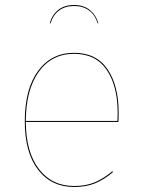

<svg xmlns="http://www.w3.org/2000/svg" viewBox="-20 -738 565 767"><path d="M453 -251H83Q84 -129 136 -62Q188 5 276 5Q323 5 358 -9.5Q393 -24 429 -54L431 -50Q395 -20 359.5 -5.5Q324 9 276 9Q185 9 132 -60Q79 -129 79 -253Q79 -382 132 -454.5Q185 -527 276 -527Q365 -527 409.5 -461.5Q454 -396 454 -288Q454 -265 453 -251ZM450 -288Q450 -394 406.5 -458.5Q363 -523 276 -523Q187 -523 135.5 -452Q84 -381 83 -255H449Q450 -268 450 -288ZM373 -645H370Q360 -678 336 -696Q312 -714 276 -714Q240 -714 216 -696Q192 -678 182 -645H179Q187 -677 211.5 -697.5Q236 -718 276 -718Q315 -718 339.5 -697.5Q364 -677 373 -645Z"/></svg>

Font: FiraGO Four
Style: Regular
Weight: 100
Designer: bBox Type
Foundry: bBox Type GmbH
Version: Version 1.001